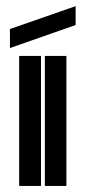

<svg xmlns="http://www.w3.org/2000/svg" viewBox="-20 -611 281 631"><path d="M12.7 -453.1V-515.6L228.5 -590.8V-528.8ZM198.2 -427.2V0H127.4V-427.2ZM114.7 -427.2V0H43V-427.2Z"/></svg>

Font: Ebtekar Inline 2
Style: Inline-2
Weight: 500
Designer: Arman Khorramak
Foundry: Arman Khorramak
Version: Version 2.000